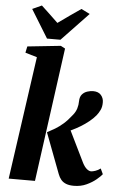

<svg xmlns="http://www.w3.org/2000/svg" viewBox="-67 -1091 719 1146"><g transform="rotate(5 293.0 -518.0)"><path d="M29 0 133.5 -736.5 63 -757.5 71 -795.5 270 -816.5 296.5 -802.5 186.5 0ZM420 9Q392.5 9 373.8 1.8Q355 -5.5 343.2 -19.5Q331.5 -33.5 324.5 -52.5L232.5 -295.5Q257 -308.5 279.8 -322Q302.5 -335.5 327 -356.8Q351.5 -378 379 -413.5Q394 -432 400.5 -453.2Q407 -474.5 407 -497.5Q407.5 -523.5 420.2 -538Q433 -552.5 451.5 -558.2Q470 -564 486 -564Q517.5 -564 533.2 -545.8Q549 -527.5 549 -503Q549.5 -476 540 -456.2Q530.5 -436.5 519 -422.5Q502 -402 479 -383.5Q456 -365 430 -349.2Q404 -333.5 377.8 -321.2Q351.5 -309 328 -300L354.5 -354.5L463.5 -131.5Q475.5 -108.5 489 -97.2Q502.5 -86 515 -86Q524 -86 540.5 -91.5Q557 -97 571 -108L586.5 -75Q577.5 -63 553.5 -42.8Q529.5 -22.5 495.5 -6.8Q461.5 9 420 9ZM184 -852.5 80.5 -1021 136.5 -1046.5Q162 -1022.5 187.5 -998.8Q213 -975 237.5 -951Q271 -975.5 305.2 -999.2Q339.5 -1023 373.5 -1046.5L425 -1021L264.5 -852.5Z"/></g></svg>

Font: Merriweather 28pt Black
Style: Italic
Weight: 900
Italic angle: -7.8°
Version: Version 2.101